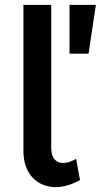

<svg xmlns="http://www.w3.org/2000/svg" viewBox="-20 -762 413 787"><path d="M190 -157Q190 -124.5 203.2 -109.2Q216.5 -94 239 -94Q251 -94 264 -98.2Q277 -102.5 292 -111L308 -24Q256 5 208 5Q180.5 5 156.2 -4.8Q132 -14.5 114.2 -33.2Q96.5 -52 86.2 -79.8Q76 -107.5 76 -144V-742H190ZM265 -742H373L343 -542H265Z"/></svg>

Font: Argentum Sans
Style: Regular
Weight: 400
Designer: Julieta Ulanovsky, Owen Earl, Chris M. Simpson, Rasmus Andersson, Cristiano Sobral
Foundry: The Argentum Sans Project Authors
Version: Version 3.135; ttfautohint (v1.8.4.7-5d5b-dirty)